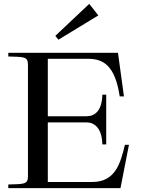

<svg xmlns="http://www.w3.org/2000/svg" viewBox="-20 -976 730 996"><path d="M23 -19V0H605L649 -225H628C604 -125 577 -32 458 -32H228V-341H429C472 -341 509 -309 511 -227H531V-485H511C509 -401 472 -373 429 -373H228V-671H437C517 -671 577 -635 601 -476H623L592 -702H23V-683C98 -680 125 -685 125 -642V-60C125 -17 98 -22 23 -19ZM267 -790 443 -956 490 -896 283 -770Z"/></svg>

Font: Ortica Linear
Style: Regular
Weight: 400
Designer: Benedetta Bovani
Foundry: Collletttivo
Version: Version 2.000;Glyphs 3.1.2 (3151)